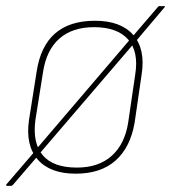

<svg xmlns="http://www.w3.org/2000/svg" viewBox="-31 -558 560 629"><path d="M-9 51Q-10 51 -10.5 49.5Q-11 48 -10 46L82 -61L86 -67L396 -430L402 -437L487 -536Q489 -538 490.5 -538Q492 -538 493 -538H507Q509 -538 509.5 -537Q510 -536 508 -534L415 -424L409 -417L97 -53L91 -45L11 48Q7 51 5 51ZM217 11Q133 11 92.5 -35.5Q52 -82 64 -165L89 -323Q114 -490 280 -490Q365 -490 405.5 -443.5Q446 -397 433 -314L410 -156Q396 -75 347.5 -32Q299 11 217 11ZM221 -9Q292 -9 335 -47.5Q378 -86 389 -157L412 -314Q424 -389 388.5 -429Q353 -469 277 -469Q206 -469 163.5 -431.5Q121 -394 110 -322L85 -165Q75 -90 109 -49.5Q143 -9 221 -9Z"/></svg>

Font: Sofia Sans Semi Condensed Thin
Style: Italic
Weight: 250
Italic angle: -9°
Version: Version 4.100